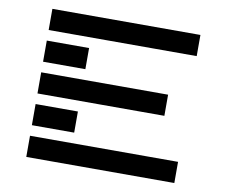

<svg xmlns="http://www.w3.org/2000/svg" viewBox="-76 -778 1031 873"><g transform="rotate(10 439.5 -342.0)"><path d="M781.2 -97.7V0H97.7V-97.7ZM97.7 -585.9V-683.6H781.2V-585.9ZM97.7 -439.5V-537.1H293V-439.5ZM97.7 -293V-390.6H683.6V-293ZM97.7 -146.5V-244.1H293V-146.5Z"/></g></svg>

Font: Trigram
Style: Regular
Weight: 400
Designer: GGBotNet
Foundry: GGBotNet
Version: 1.05